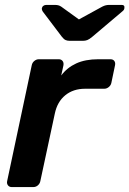

<svg xmlns="http://www.w3.org/2000/svg" viewBox="-20 -761 526 781"><path d="M28 0Q18 0 12.5 -7Q7 -14 9 -24L109 -495Q111 -506 119.5 -513Q128 -520 138 -520H219Q229 -520 234.5 -513Q240 -506 238 -495L229 -454Q253 -486 290 -503Q327 -520 380 -520H429Q440 -520 445 -513Q450 -506 448 -496L433 -424Q431 -414 422.5 -407Q414 -400 404 -400H326Q278 -400 245.5 -373.5Q213 -347 203 -299L144 -24Q142 -14 134 -7Q126 0 115 0ZM263 -595Q254 -595 247 -598Q240 -601 232 -611L154 -714Q150 -720 150 -726Q151 -733 156 -737Q161 -741 168 -741H203Q211 -741 217 -739.5Q223 -738 229 -734L301 -682L396 -734Q404 -738 410.5 -739.5Q417 -741 424 -741H475Q488 -741 486 -729Q486 -721 478 -715L355 -611Q343 -601 335 -598Q327 -595 318 -595Z"/></svg>

Font: Rubik Medium
Style: Italic
Weight: 500
Italic angle: -12°
Designer: Hubert and Fischer
Foundry: Hubert and Fischer
Version: Version 2.300;gftools[0.9.30]